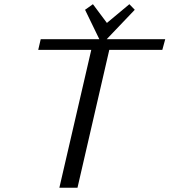

<svg xmlns="http://www.w3.org/2000/svg" viewBox="-20 -885 799 905"><path d="M448.2 -700.2 380.9 -838.9 418 -865.2 483.9 -776.9 589.8 -865.2 615.2 -838.9 482.9 -700.2H758.8L745.1 -649.9H495.1L345.2 0H259.8L410.2 -649.9H160.2L171.9 -700.2Z"/></svg>

Font: Pfennig
Style: Italic
Weight: 500
Italic angle: -13°
Version: Version 20120410 ; ttfautohint (v0.8)